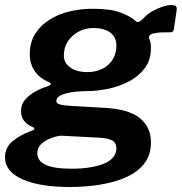

<svg xmlns="http://www.w3.org/2000/svg" viewBox="-58 -573 726 767"><path d="M221 174Q100 174 31 143Q-38 112 -38 56Q-38 16 -7 -9.5Q24 -35 67 -50Q77 -53 79 -58Q81 -63 71 -66Q49 -76 37.5 -91Q26 -106 26 -130Q26 -156 42.5 -175Q59 -194 83.5 -207.5Q108 -221 131 -228Q142 -232 144.5 -236.5Q147 -241 137 -245Q101 -260 81 -288.5Q61 -317 61 -356Q61 -404 82.5 -438Q104 -472 140 -494.5Q176 -517 220.5 -527.5Q265 -538 312 -538Q384 -538 424.5 -522.5Q465 -507 485 -488Q492 -482 501 -488Q510 -494 517 -502Q532 -518 552 -529Q572 -540 592 -546.5Q612 -553 626 -553Q637 -553 643 -549.5Q649 -546 648 -534L638 -466Q637 -452 632.5 -447.5Q628 -443 619 -444Q604 -444 588 -443.5Q572 -443 564 -441Q530 -437 539 -416Q542 -410 543.5 -401.5Q545 -393 545 -381Q545 -334 521 -301.5Q497 -269 458.5 -248.5Q420 -228 375 -218.5Q330 -209 287 -209Q279 -209 260 -208Q241 -207 219.5 -203Q198 -199 182.5 -191Q167 -183 167 -169Q167 -160 180.5 -156Q194 -152 223 -150L365 -142Q459 -136 502 -100Q545 -64 545 -4Q545 39 525.5 70Q506 101 472.5 121Q439 141 397 152.5Q355 164 309.5 169Q264 174 221 174ZM229 101Q269 101 302 95.5Q335 90 358 80.5Q381 71 394 55.5Q407 40 407 19Q407 -2 391 -11.5Q375 -21 337 -23L185 -31Q166 -29 144 -20.5Q122 -12 106.5 2.5Q91 17 91 39Q91 70 124.5 85.5Q158 101 229 101ZM291 -285Q322 -285 348.5 -297Q375 -309 391 -333.5Q407 -358 407 -392Q407 -423 383.5 -442Q360 -461 314 -461Q283 -461 256.5 -447Q230 -433 213.5 -408.5Q197 -384 197 -351Q197 -322 222.5 -303.5Q248 -285 291 -285Z"/></svg>

Font: Libre Franklin
Style: Bold Italic
Weight: 700
Italic angle: -8°
Designer: Pablo Impallari, Rodrigo Fuenzalida, Nhung Nguyen
Foundry: Impallari Type
Version: Version 3.000